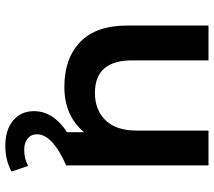

<svg xmlns="http://www.w3.org/2000/svg" viewBox="-61 -514 804 722"><g transform="rotate(90 341.0 -153.0)"><path d="M307 7Q200 7 138 -52.5Q76 -112 76 -230V-535H207V-248Q207 -108 329 -108Q394 -108 432.5 -148Q471 -188 471 -265V-535H602V0Q485 52 485 110Q485 132 501 145Q517 158 543 158Q577 158 604 143L625 206Q581 229 529 229Q468 229 433 199.5Q398 170 398 121Q398 49 477 -3V-67Q415 7 307 7Z"/></g></svg>

Font: Belfius21
Style: Bold
Weight: 700
Designer: Montserrat's base design by Julieta Ulanovsky, modified by Coast SPRL for Belfius Bank NV.
Foundry: Montserrat's base design by Julieta Ulanovsky, modified by Coast SPRL for Belfius Bank NV.
Version: Version 2.000;FEAKit 1.0